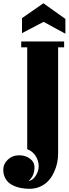

<svg xmlns="http://www.w3.org/2000/svg" viewBox="-131 -925 428 1186"><path d="M37.1 -632.8H0V-668.9H265.1V-632.8H228V23.9Q228 51.8 222.2 80.6Q216.3 109.4 202.6 138.7Q189 168 169.2 190.4Q149.4 212.9 118.7 227.1Q87.9 241.2 50.8 241.2Q19.5 241.2 -7.8 235.1Q-35.2 229 -59.1 215.8Q-83 202.6 -96.9 178.7Q-110.8 154.8 -110.8 122.1Q-110.8 87.9 -82.5 61Q-54.2 34.2 -12.2 34.2Q25.4 34.2 53.7 54.7Q82 75.2 82 108.9Q82 162.1 44.9 192.9Q70.8 189.9 89.4 161.1Q107.9 132.3 107.9 102.1Q107.9 69.8 90.6 40.5Q73.2 11.2 37.1 -3.9ZM4.9 -813 137.2 -904.8 272.9 -808.1V-716.8L138.2 -790L4.9 -720.2Z"/></svg>

Font: Lletraferida
Style: Heavy
Weight: 900
Designer: Josep Patau Bellart
Foundry: Josep Patau Bellart
Version: Version 1.000